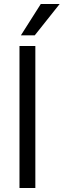

<svg xmlns="http://www.w3.org/2000/svg" viewBox="-20 -936 317 956"><path d="M153 -760H84L183 -916H277ZM156 0H77V-707H156Z"/></svg>

Font: Hind Kochi
Style: Regular
Weight: 400
Designer: Dhruvi Tolia
Foundry: Indian Type Foundry
Version: Version 0.702;PS 1.0;hotconv 1.0.81;makeotf.lib2.5.63406